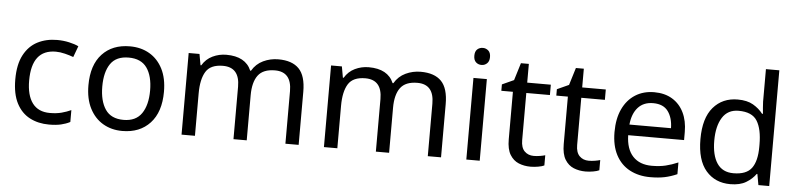

<svg xmlns="http://www.w3.org/2000/svg" viewBox="-45 -1003 5205 1256"><g transform="rotate(5 2557.0 -375.0)"><path d="M300 10Q229 10 173.5 -19Q118 -48 86.5 -109Q55 -170 55 -265Q55 -364 88 -426Q121 -488 177.5 -517Q234 -546 306 -546Q347 -546 385 -537.5Q423 -529 447 -517L420 -444Q396 -453 364 -461Q332 -469 304 -469Q146 -469 146 -266Q146 -169 184.5 -117.5Q223 -66 299 -66Q343 -66 376.5 -75Q410 -84 438 -97V-19Q411 -5 378.5 2.5Q346 10 300 10Z M1031 -269Q1031 -136 963.5 -63Q896 10 781 10Q710 10 654.5 -22.5Q599 -55 567 -117.5Q535 -180 535 -269Q535 -402 602 -474Q669 -546 784 -546Q857 -546 912.5 -513.5Q968 -481 999.5 -419.5Q1031 -358 1031 -269ZM626 -269Q626 -174 663.5 -118.5Q701 -63 783 -63Q864 -63 902 -118.5Q940 -174 940 -269Q940 -364 902 -418Q864 -472 782 -472Q700 -472 663 -418Q626 -364 626 -269Z M1758 -546Q1849 -546 1894 -499.5Q1939 -453 1939 -349V0H1852V-345Q1852 -472 1743 -472Q1665 -472 1631.5 -427Q1598 -382 1598 -296V0H1511V-345Q1511 -472 1401 -472Q1320 -472 1289 -422Q1258 -372 1258 -278V0H1170V-536H1241L1254 -463H1259Q1284 -505 1326.5 -525.5Q1369 -546 1417 -546Q1543 -546 1581 -456H1586Q1613 -502 1659.5 -524Q1706 -546 1758 -546Z M2693 -546Q2784 -546 2829 -499.5Q2874 -453 2874 -349V0H2787V-345Q2787 -472 2678 -472Q2600 -472 2566.5 -427Q2533 -382 2533 -296V0H2446V-345Q2446 -472 2336 -472Q2255 -472 2224 -422Q2193 -372 2193 -278V0H2105V-536H2176L2189 -463H2194Q2219 -505 2261.5 -525.5Q2304 -546 2352 -546Q2478 -546 2516 -456H2521Q2548 -502 2594.5 -524Q2641 -546 2693 -546Z M3085 -737Q3105 -737 3120.5 -723.5Q3136 -710 3136 -681Q3136 -653 3120.5 -639Q3105 -625 3085 -625Q3063 -625 3048 -639Q3033 -653 3033 -681Q3033 -710 3048 -723.5Q3063 -737 3085 -737ZM3128 -536V0H3040V-536Z M3477 -62Q3497 -62 3518 -65.5Q3539 -69 3552 -73V-6Q3538 1 3512 5.5Q3486 10 3462 10Q3420 10 3384.5 -4.5Q3349 -19 3327 -55Q3305 -91 3305 -156V-468H3229V-510L3306 -545L3341 -659H3393V-536H3548V-468H3393V-158Q3393 -109 3416.5 -85.5Q3440 -62 3477 -62Z M3838 -62Q3858 -62 3879 -65.5Q3900 -69 3913 -73V-6Q3899 1 3873 5.5Q3847 10 3823 10Q3781 10 3745.5 -4.5Q3710 -19 3688 -55Q3666 -91 3666 -156V-468H3590V-510L3667 -545L3702 -659H3754V-536H3909V-468H3754V-158Q3754 -109 3777.5 -85.5Q3801 -62 3838 -62Z M4227 -546Q4296 -546 4345.5 -516Q4395 -486 4421.5 -431.5Q4448 -377 4448 -304V-251H4081Q4083 -160 4127.5 -112.5Q4172 -65 4252 -65Q4303 -65 4342.5 -74.5Q4382 -84 4424 -102V-25Q4383 -7 4343 1.5Q4303 10 4248 10Q4172 10 4113.5 -21Q4055 -52 4022.5 -113.5Q3990 -175 3990 -264Q3990 -352 4019.5 -415Q4049 -478 4102.5 -512Q4156 -546 4227 -546ZM4226 -474Q4163 -474 4126.5 -433.5Q4090 -393 4083 -321H4356Q4355 -389 4324 -431.5Q4293 -474 4226 -474Z M4774 10Q4674 10 4614 -59.5Q4554 -129 4554 -267Q4554 -405 4614.5 -475.5Q4675 -546 4775 -546Q4837 -546 4876.5 -523Q4916 -500 4941 -467H4947Q4946 -480 4943.5 -505.5Q4941 -531 4941 -546V-760H5029V0H4958L4945 -72H4941Q4917 -38 4877 -14Q4837 10 4774 10ZM4788 -63Q4873 -63 4907.5 -109.5Q4942 -156 4942 -250V-266Q4942 -366 4909 -419.5Q4876 -473 4787 -473Q4716 -473 4680.5 -416.5Q4645 -360 4645 -265Q4645 -169 4680.5 -116Q4716 -63 4788 -63Z"/></g></svg>

Font: Noto Sans Linear A
Style: Regular
Weight: 400
Designer: Monotype Design Team
Foundry: Monotype Imaging Inc.
Version: Version 2.002; ttfautohint (v1.8.4.7-5d5b)